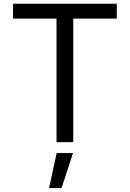

<svg xmlns="http://www.w3.org/2000/svg" viewBox="-20 -747 682 1009"><path d="M48.3 -727.3H593.8V-649.1H365.1V0H277V-649.1H48.3ZM277.7 57.5H363.6L303.3 241.5H237.9Z"/></svg>

Font: Fast_Sans-Dotted
Style: Regular
Weight: 400
Version: Version 3.018